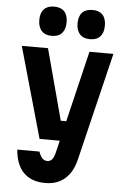

<svg xmlns="http://www.w3.org/2000/svg" viewBox="-68 -923 786 1190"><g transform="rotate(5 325.0 -328.0)"><path d="M41 -615H204L322 -174H402L373 -50H201ZM611 -615 447 63Q427 139 379.5 179Q332 219 260 219Q174 219 125.5 171Q77 123 69 28H207Q217 57 229.5 69.5Q242 82 260 82Q278 82 289.5 69Q301 56 308 28L462 -615ZM220 -693Q179 -693 157 -717Q135 -741 135 -785Q135 -829 157 -852Q179 -875 220 -875Q262 -875 283.5 -852Q305 -829 305 -785Q305 -741 283.5 -717Q262 -693 220 -693ZM458 -693Q417 -693 395 -717Q373 -741 373 -785Q373 -829 395 -852Q417 -875 458 -875Q500 -875 521.5 -852Q543 -829 543 -785Q543 -741 521.5 -717Q500 -693 458 -693Z"/></g></svg>

Font: Martian Mono SemiCondensed
Style: Bold
Weight: 700
Width: 4
Designer: Roman Shamin
Foundry: Evil Martians
Version: Version 1.000